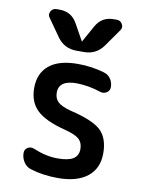

<svg xmlns="http://www.w3.org/2000/svg" viewBox="-87 -826 673 895"><g transform="rotate(10 250.0 -378.0)"><path d="M141.6 -635.7 83 -718.8Q72.3 -732.4 80.6 -748.5Q88.9 -764.6 107.4 -764.6H122.1Q178.7 -764.6 206.1 -714.8L249 -637.7Q249 -636.7 250 -636.7Q251 -636.7 251 -637.7L293.9 -714.8Q321.3 -764.6 377.9 -764.6H392.6Q410.2 -764.6 418.9 -749Q427.7 -733.4 417 -718.8L358.4 -635.7Q325.2 -589.8 267.6 -589.8H232.4Q174.8 -589.8 141.6 -635.7ZM242.2 -217.8Q147.5 -242.2 107.9 -280.8Q68.4 -319.3 68.4 -384.8Q68.4 -454.1 114.3 -492.2Q160.2 -530.3 250 -530.3Q315.4 -530.3 375 -512.7Q396.5 -506.8 408.2 -489.3Q419.9 -471.7 419.9 -450.2Q419.9 -433.6 405.8 -424.3Q391.6 -415 376 -419.9Q317.4 -439.5 259.8 -440.4Q175.8 -440.4 175.8 -381.8Q175.8 -353.5 193.4 -337.4Q210.9 -321.3 254.9 -309.6Q362.3 -284.2 400.4 -248Q438.5 -211.9 438.5 -139.6Q438.5 -68.4 389.2 -29.3Q339.8 9.8 250 9.8Q178.7 9.8 119.1 -8.8Q97.7 -15.6 85 -35.2Q72.3 -54.7 72.3 -78.1Q72.3 -94.7 86.4 -103.5Q100.6 -112.3 117.2 -105.5Q176.8 -80.1 232.4 -80.1Q284.2 -80.1 307.1 -95.2Q330.1 -110.4 330.1 -141.6Q330.1 -170.9 311.5 -188Q293 -205.1 242.2 -217.8Z"/></g></svg>

Font: Rounded Mgen+ 1m medium
Style: Regular
Weight: 500
Designer: [Source Han Sans]
Ryoko NISHIZUKA  (kana & ideographs); Paul D. Hunt (Latin, Greek & Cyrillic); Wenlong ZHANG  (bopomofo
Version: Version 1.059.20150602